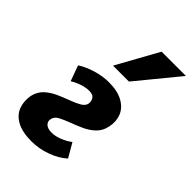

<svg xmlns="http://www.w3.org/2000/svg" viewBox="-217 -796 894 894"><g transform="rotate(45 230.0 -349.0)"><path d="M167 13Q106 13 69.5 -7Q33 -27 20.5 -61Q8 -95 15 -134Q23 -169 46 -190Q69 -211 99 -224.5Q129 -238 158 -248.5Q187 -259 207.5 -271Q228 -283 231 -301Q233 -318 224 -331Q215 -344 190 -344Q169 -344 143.5 -335.5Q118 -327 98 -314L70 -391Q103 -412 145.5 -424.5Q188 -437 227 -437Q285 -437 320.5 -417Q356 -397 369 -364.5Q382 -332 374 -293Q367 -258 344 -236Q321 -214 291 -200.5Q261 -187 231.5 -176Q202 -165 181.5 -154Q161 -143 157 -124Q153 -106 165.5 -94Q178 -82 205 -82Q229 -82 257 -93.5Q285 -105 304 -120L344 -51Q312 -22 264 -4.5Q216 13 167 13ZM186 -505 300 -711H460L291 -505Z"/></g></svg>

Font: Ysabeau ExtraBold
Style: Italic
Weight: 800
Italic angle: -12°
Designer: Christian Thalmann (Catharsis Fonts)
Version: Version 2.002